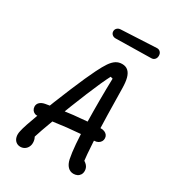

<svg xmlns="http://www.w3.org/2000/svg" viewBox="-224 -1050 1068 1190"><g transform="rotate(30 310.0 -455.5)"><path d="M64.8 -62.3Q71.8 -98.2 113.3 -208.9Q154.8 -319.7 204.8 -439Q254.8 -558.3 284.3 -617Q307 -662.7 324.3 -688.1Q341.7 -713.5 361.1 -726.2Q380.5 -738.8 405.2 -738.8Q431.2 -738.8 447.7 -724.3Q464.2 -709.8 472.1 -681.5Q480 -653.2 480.5 -607.3Q481.2 -542.3 483.8 -421Q486.3 -311.3 491.2 -225.3Q496 -139.3 503.2 -82.5L478.7 -112.8Q506.2 -101.8 520.6 -85.9Q535 -70 535 -47.7Q535 -31.8 527.8 -20.4Q520.5 -9 508.6 -3.4Q496.7 2.2 482.5 2.2Q458.3 2.2 441.5 -15Q424.7 -32.2 417.5 -64.3Q401 -143.7 397.6 -312.2Q394.2 -480.8 398.5 -630L382.3 -634.5Q353.3 -579.5 306.3 -465.7Q259.3 -351.8 215.9 -236Q172.5 -120.2 153.2 -57L130.3 -94.7Q150.2 -94.7 160.1 -77.5Q170 -60.3 170 -38.8Q170 -20.8 162.3 -7.1Q154.7 6.7 141.8 14.2Q128.8 21.7 113.5 21.7Q95.3 21.7 82 11.1Q68.7 0.5 63.8 -18.5Q58.8 -37.5 64.8 -62.3ZM65.7 -238.2Q65 -256.2 78 -268.8Q91 -281.3 114.2 -285.7Q205.3 -302.8 301.2 -313.4Q397 -324 487.5 -327Q503.8 -327.5 516.1 -322.3Q528.3 -317.2 535.2 -307.8Q542 -298.3 542.3 -286.2Q543 -274 537.2 -263.8Q531.3 -253.5 520 -246.8Q508.7 -240.2 493.2 -239.7Q401 -236.7 304.7 -226.1Q208.3 -215.5 116.8 -198.3Q102.5 -195.8 91 -200.5Q79.5 -205.2 72.9 -215.2Q66.3 -225.3 65.7 -238.2ZM255 -886.3Q254.7 -900 264.2 -909.2Q273.7 -918.5 288.3 -919.3L541 -931.7Q555.8 -932.7 565.8 -922.9Q575.7 -913.2 576 -897Q576.3 -880.5 566.9 -870.2Q557.5 -859.8 542.7 -859.8L290 -855.3Q275.3 -855.2 265.3 -863.9Q255.3 -872.7 255 -886.3Z"/></g></svg>

Font: Monaspace Radon Var
Style: Regular
Weight: 400
Designer: Riley Cran and the Lettermatic Team
Version: Version 1.000 (Monaspace Radon Var)